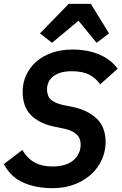

<svg xmlns="http://www.w3.org/2000/svg" viewBox="-20 -968 633 1000"><path d="M253 12Q168 12 102.5 -16.5Q37 -45 0 -113L96 -187Q123 -142 161 -121.5Q199 -101 253 -101Q325 -101 362.5 -133.5Q400 -166 400 -215Q400 -250 376.5 -270Q353 -290 313 -298L260 -309Q185 -325 141.5 -368Q98 -411 98 -491Q98 -537 116.5 -577Q135 -617 168.5 -646.5Q202 -676 250 -693Q298 -710 358 -710Q437 -710 497.5 -684Q558 -658 593 -610L502 -529Q476 -564 442 -580.5Q408 -597 353 -597Q293 -597 259 -571.5Q225 -546 225 -502Q225 -467 246 -448.5Q267 -430 309 -421L359 -411Q438 -394 484 -350Q530 -306 530 -227Q530 -182 511.5 -139Q493 -96 457.5 -62.5Q422 -29 370.5 -8.5Q319 12 253 12ZM453 -948 548 -794 483 -745 389 -860 251 -745 188 -794 338 -948Z"/></svg>

Font: IBM Plex Sans SmBld
Style: Italic
Weight: 600
Italic angle: -11°
Designer: Mike Abbink, Paul van der Laan, Pieter van Rosmalen
Foundry: Bold Monday
Version: Version 3.005